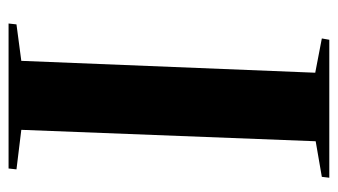

<svg xmlns="http://www.w3.org/2000/svg" viewBox="-186 -584 770 437"><g transform="rotate(90 198.5 -365.0)"><path d="M145 -698 67 -713 70 -730H384L382 -713L301 -699L275 -29L365 -18L363 0H33L35 -18L118 -29Z"/></g></svg>

Font: Literata 72pt
Style: Bold Italic
Weight: 700
Italic angle: -2°
Designer: Latin by Veronika Burian and Jose Scaglione. Greek by Irene Vlachou. Cyrillic by Vera Evstafieva
Foundry: TypeTogether
Version: Version 3.002